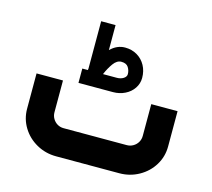

<svg xmlns="http://www.w3.org/2000/svg" viewBox="-96 -775 984 890"><g transform="rotate(15 395.5 -329.5)"><path d="M547.2 0Q598 0 641 -24Q684 -48 709 -88.9Q733.9 -129.7 733.9 -178.6V-347.8H607.7V-195.3Q607.7 -178.7 599.6 -164.9Q591.5 -151.1 577.5 -143Q563.5 -134.9 547.2 -134.9H244Q227.3 -134.9 213.7 -143Q200.2 -151.1 192.1 -164.9Q184 -178.7 184 -195.3V-347.8H57.2V-178.6Q57.2 -129.7 82.2 -88.9Q107.2 -48 150.2 -24Q193.2 0 244 0ZM423.2 -501.7Q447.6 -501.7 457.2 -486.6Q466.8 -471.5 466.8 -453.9Q466.8 -441.5 453.5 -432.9Q440.2 -424.4 421.8 -424.4H355.5Q368.2 -454.5 385.1 -478.1Q402.1 -501.7 423.2 -501.7ZM283.9 -432Q283.5 -429.5 283 -425.6Q283 -425 282.9 -424.4H256.2V-355.7H421.8Q452.6 -355.7 478.9 -368.6Q505.2 -381.5 520.3 -404.2Q535.5 -426.8 535.5 -453.9Q535.5 -486.9 521.2 -513.3Q506.9 -539.6 481.3 -554.8Q455.7 -569.9 423.2 -569.9Q384.4 -569.9 353 -538.9V-658.9H283.9Z"/></g></svg>

Font: Arad-VF Thin Dots1
Style: Regular
Weight: 100
Designer: Mohammad Darvishi
Version: Version 1.000;August 30, 2024;FontCreator 15.0.0.2992 64-bit